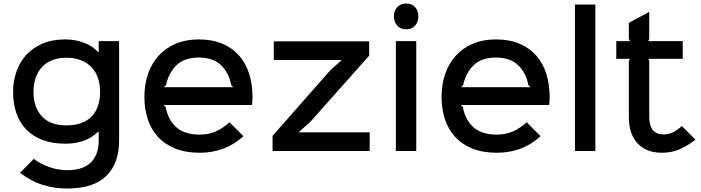

<svg xmlns="http://www.w3.org/2000/svg" viewBox="-20 -866 4017 1101"><path d="M663 -630V-60Q663 71 589.5 143Q516 215 365 215Q290 215 224 194Q158 173 95 125L174 45Q214 76 265.5 93Q317 110 365 110Q456 110 501 65.5Q546 21 546 -60V-112H544Q474 -42 355 -42Q280 -42 223.5 -63.5Q167 -85 129.5 -124.5Q92 -164 73.5 -218.5Q55 -273 55 -339Q55 -400 74 -455Q93 -510 130.5 -551Q168 -592 224 -616Q280 -640 354 -640Q413 -640 463 -620.5Q513 -601 544 -566H546V-630ZM554 -339Q554 -382 542 -418Q530 -454 505.5 -480Q481 -506 445 -520.5Q409 -535 361 -535Q313 -535 277 -520Q241 -505 218 -478.5Q195 -452 183.5 -416.5Q172 -381 172 -339Q172 -252 219.5 -199.5Q267 -147 361 -147Q412 -147 449 -161.5Q486 -176 509 -201.5Q532 -227 543 -262.5Q554 -298 554 -339Z M1428 -310Q1428 -288 1425 -264H918L930 -252Q944 -178 991.5 -136Q1039 -94 1125 -94Q1175 -94 1216.5 -112Q1258 -130 1296 -165L1376 -85Q1322 -36 1259.5 -13Q1197 10 1125 10Q1044 10 984 -14.5Q924 -39 885 -82Q846 -125 827 -183.5Q808 -242 808 -310Q808 -382 829 -442.5Q850 -503 890 -547Q930 -591 988 -615.5Q1046 -640 1120 -640Q1198 -640 1256 -615Q1314 -590 1352.5 -545.5Q1391 -501 1409.5 -440.5Q1428 -380 1428 -310ZM1318 -366 1306 -378Q1292 -450 1246.5 -493Q1201 -536 1120 -536Q1037 -536 992 -492Q947 -448 932 -378L919 -366Z M2100 0H1543V-87L1874 -463L1939 -521L1940 -522H1550V-629H2097V-547L1762 -170L1693 -108L1694 -107H2100Z M2379 -772Q2379 -740 2360 -719Q2341 -698 2309 -698Q2276 -698 2257.5 -719Q2239 -740 2239 -772Q2239 -804 2258 -825Q2277 -846 2309 -846Q2342 -846 2360.5 -825Q2379 -804 2379 -772ZM2367 0H2250V-630H2367Z M3132 -310Q3132 -288 3129 -264H2622L2634 -252Q2648 -178 2695.5 -136Q2743 -94 2829 -94Q2879 -94 2920.5 -112Q2962 -130 3000 -165L3080 -85Q3026 -36 2963.5 -13Q2901 10 2829 10Q2748 10 2688 -14.5Q2628 -39 2589 -82Q2550 -125 2531 -183.5Q2512 -242 2512 -310Q2512 -382 2533 -442.5Q2554 -503 2594 -547Q2634 -591 2692 -615.5Q2750 -640 2824 -640Q2902 -640 2960 -615Q3018 -590 3056.5 -545.5Q3095 -501 3113.5 -440.5Q3132 -380 3132 -310ZM3022 -366 3010 -378Q2996 -450 2950.5 -493Q2905 -536 2824 -536Q2741 -536 2696 -492Q2651 -448 2636 -378L2623 -366Z M3394 0H3277V-840H3394Z M3968 -65Q3917 -26 3872.5 -8Q3828 10 3777 10Q3686 10 3636 -44Q3586 -98 3586 -195V-517L3593 -529H3514V-630H3593L3586 -642V-735L3703 -798V-642L3697 -630H3895V-529H3697L3703 -517V-194Q3703 -144 3724.5 -119.5Q3746 -95 3782 -95Q3811 -95 3835 -105.5Q3859 -116 3890 -143Z"/></svg>

Font: TypoPRO Sinkin Sans
Style: 500 Medium
Weight: 500
Designer: Keith Bates
Foundry: K-Type
Version: Sinkin Sans (version 1.0)  by Keith Bates   •   © 2014   www